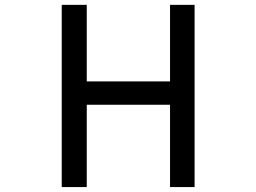

<svg xmlns="http://www.w3.org/2000/svg" viewBox="-20 -759 1040 779"><path d="M769.5 -739.3V0H669.9V-334H332V0H230.5V-739.3H332V-428.7H669.9V-739.3Z"/></svg>

Font: RobotoJAA
Style: Medium
Weight: 500
Version: Version 2.05; 2016-11-05